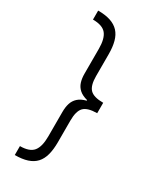

<svg xmlns="http://www.w3.org/2000/svg" viewBox="-227 -839 862 1046"><g transform="rotate(30 204.0 -316.5)"><path d="M336.4 -310.1Q285.2 -310.1 252.7 -318.6Q220.2 -327.1 201.9 -343.5Q183.6 -359.9 176.3 -383.1Q168.9 -406.2 168.9 -436.5V-592.3Q168.9 -656.2 145.3 -685.3Q121.6 -714.4 61.5 -714.4V-771Q107.4 -771 139.6 -760.3Q171.9 -749.5 191.9 -727.8Q211.9 -706.1 220.9 -672.6Q230 -639.2 230 -593.3V-456.1Q230 -397 253.2 -373.3Q276.4 -349.6 336.4 -349.6ZM61.5 137.7V81.5Q121.6 81.5 145.3 52.2Q168.9 22.9 168.9 -41V-195.8Q168.9 -226.1 176.3 -249.5Q183.6 -272.9 201.9 -289.6Q220.2 -306.2 252.7 -314.7Q285.2 -323.2 336.4 -323.2V-284.2Q275.9 -283.7 252.9 -259.8Q230 -235.8 230 -176.8V-40Q230 5.9 220.9 39.6Q211.9 73.2 191.9 95Q171.9 116.7 139.6 127.2Q107.4 137.7 61.5 137.7ZM336.4 -284.2 252.9 -283.7V-350.1L336.4 -349.6Z"/></g></svg>

Font: Inter 17pt Light
Style: Regular
Weight: 300
Version: Version 4.001;git-66647c0bb